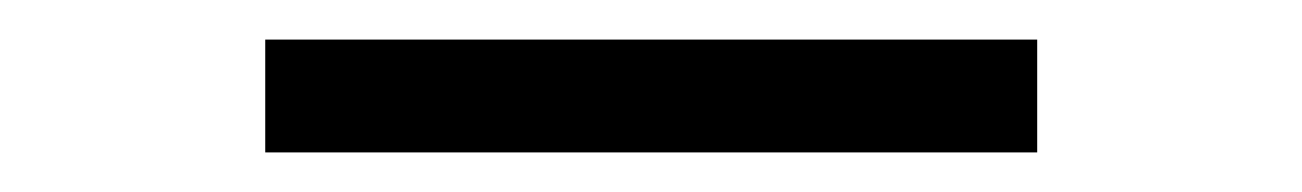

<svg xmlns="http://www.w3.org/2000/svg" viewBox="-20 -20 658 97"><path d="M504 57H114V0H504Z"/></svg>

Font: Acari Sans
Style: Regular
Weight: 400
Designer: Alfredo Marco Pradil and Stefan Peev (font) & Cristiano Sobral (main changes)
Foundry: Alfredo Marco Pradil and Stefan Peev (font) & Cristiano Sobral (main changes)
Version: Version 1.063; ttfautohint (v1.8.3)